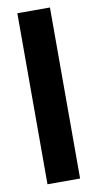

<svg xmlns="http://www.w3.org/2000/svg" viewBox="-85 -767 408 806"><g transform="rotate(-10 119.5 -364.5)"><path d="M50 0V-729H189V0Z"/></g></svg>

Font: Hubot Sans SemiBold
Style: Regular
Weight: 600
Designer: Deni Anggara
Foundry: GitHub, Inc., Subsidiary of Microsoft Corporation
Version: Version 2.000